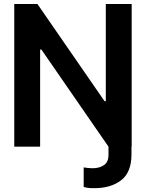

<svg xmlns="http://www.w3.org/2000/svg" viewBox="-20 -748 744 979"><path d="M651.4 -727.5V0H650.4V39.1Q650.4 131.3 597.2 171.6Q543.9 211.9 459.5 211.4Q446.8 211.9 432.6 210.4Q418.5 209 406.7 205.1V105.5Q415.5 106.9 427.2 108.4Q439 109.9 451.2 109.9Q487.3 109.9 510.5 93.8Q533.7 77.6 533.2 40V0L190.9 -495.6H184.6V0H52.7V-727.5H170.9L513.2 -231.9H519.5V-727.5Z"/></svg>

Font: Inter Tight SemiBold
Style: Regular
Weight: 600
Designer: Rasmus Andersson
Foundry: rsms
Version: Version 3.004; ttfautohint (v1.8.4.7-5d5b)